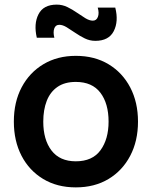

<svg xmlns="http://www.w3.org/2000/svg" viewBox="-20 -797 658 832"><path d="M393 -620Q369 -620 347.5 -630.5Q326 -641 306 -654.8Q286 -668.5 268.8 -679Q251.5 -689.5 237 -689.5Q220.5 -689.5 215 -673.2Q209.5 -657 215.5 -633.5H139.5Q125.5 -693.5 146.8 -735.2Q168 -777 226 -777Q250 -777 271.8 -766.5Q293.5 -756 313.2 -742.2Q333 -728.5 350.2 -718Q367.5 -707.5 382.5 -707.5Q398 -707.5 404.2 -723.8Q410.5 -740 403.5 -764H479.5Q494.5 -704.5 473 -662.2Q451.5 -620 393 -620ZM308.5 15Q227.5 15 167 -21.5Q106.5 -58 73.2 -122.2Q40 -186.5 40 -270Q40 -355 74 -419Q108 -483 168.5 -519Q229 -555 308.5 -555Q390 -555 450.5 -518.5Q511 -482 544.5 -417.8Q578 -353.5 578 -270Q578 -186 544.2 -121.8Q510.5 -57.5 450 -21.2Q389.5 15 308.5 15ZM308.5 -98Q380.5 -98 415.5 -146Q450.5 -194 450.5 -270Q450.5 -348.5 415 -395.2Q379.5 -442 308.5 -442Q260 -442 228.8 -420.2Q197.5 -398.5 182.5 -359.8Q167.5 -321 167.5 -270Q167.5 -191.5 203.2 -144.8Q239 -98 308.5 -98Z"/></svg>

Font: Manrope ExtraLight
Style: Bold
Weight: 700
Version: Version 4.504